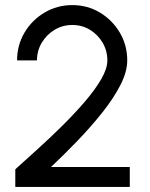

<svg xmlns="http://www.w3.org/2000/svg" viewBox="-20 -733 589 753"><path d="M40 0V-69Q80 -105 128.2 -148.8Q176.5 -192.5 224.5 -240Q272.5 -287.5 312.5 -334Q352.5 -380.5 376.8 -422.2Q401 -464 401 -496Q401 -534 382.5 -565.5Q364 -597 333 -616Q302 -635 263.5 -635Q225.5 -635 194 -616Q162.5 -597 143.8 -565.5Q125 -534 125 -496H47Q47 -556.5 76.5 -605.8Q106 -655 155.2 -684Q204.5 -713 263.5 -713Q323 -713 371.8 -683.8Q420.5 -654.5 449.8 -605.2Q479 -556 479 -496Q479 -451.5 452 -399Q425 -346.5 380.5 -290.8Q336 -235 283.5 -180.5Q231 -126 180 -78H489V0Z"/></svg>

Font: Urbanist
Style: Regular
Weight: 400
Designer: Corey Hu
Foundry: Corey Hu
Version: Version 1.330; ttfautohint (v1.8.4.7-5d5b)